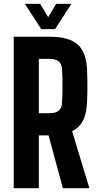

<svg xmlns="http://www.w3.org/2000/svg" viewBox="-20 -994 521 1014"><path d="M52.5 0V-800H242.5Q345 -800 391 -758.5Q437 -717 440 -621.5Q441 -588.5 441.5 -563Q442 -537.5 441.5 -513Q441 -488.5 440 -457.5Q438 -397 419.2 -359Q400.5 -321 361 -301L452 0H312L236.5 -279H185V0ZM185 -396H242.5Q275 -396 290.8 -410Q306.5 -424 307.5 -451Q309 -480.5 309.8 -510Q310.5 -539.5 310 -569Q309.5 -598.5 307.5 -628Q306 -655.5 290.5 -669.2Q275 -683 242.5 -683H185ZM198 -840 111.5 -973.5H192.5L234.5 -903L276.5 -973.5H357L270.5 -840Z"/></svg>

Font: Big Shoulders Text Thin ExtraBold
Style: Regular
Weight: 800
Version: Version 2.002